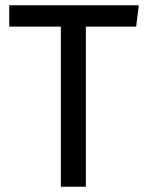

<svg xmlns="http://www.w3.org/2000/svg" viewBox="-20 -709 557 729"><path d="M497 -608H306V0H211V-608H15V-689H507Z"/></svg>

Font: FiraGOUPP
Style: Medium
Weight: 400
Designer: bBox Type
Foundry: bBox Type GmbH
Version: Version 1.001